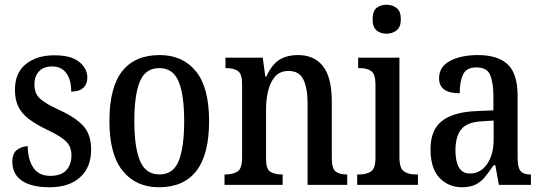

<svg xmlns="http://www.w3.org/2000/svg" viewBox="-20 -779 2290 809"><path d="M189 10Q113 10 72.5 -17.5Q32 -45 32 -97Q32 -134 53 -148.5Q74 -163 97 -163Q97 -108 120 -73Q143 -38 192 -38Q237 -38 259 -61.5Q281 -85 281 -125Q281 -160 259.5 -182Q238 -204 181 -231Q133 -254 102.5 -277Q72 -300 57.5 -329Q43 -358 43 -401Q43 -472 89 -509Q135 -546 209 -546Q280 -546 314 -518Q348 -490 348 -452Q348 -425 331 -409Q314 -393 280 -393Q280 -444 259 -471.5Q238 -499 200 -499Q163 -499 144 -478Q125 -457 125 -423Q125 -385 148.5 -363.5Q172 -342 231 -315Q297 -285 330.5 -249Q364 -213 364 -148Q364 -74 317.5 -32Q271 10 189 10Z M650 10Q553 10 497 -59Q441 -128 441 -269Q441 -410 494.5 -478.5Q548 -547 653 -547Q750 -547 805.5 -478.5Q861 -410 861 -269Q861 -128 807.5 -59Q754 10 650 10ZM652 -44Q710 -44 733 -101Q756 -158 756 -269Q756 -380 732.5 -436Q709 -492 651 -492Q593 -492 569.5 -436Q546 -380 546 -269Q546 -158 570 -101Q594 -44 652 -44Z M926 0V-44H932Q961 -44 980.5 -56Q1000 -68 1000 -115V-425Q1000 -469 981.5 -480.5Q963 -492 935 -492H930V-536H1087L1098 -456H1102Q1125 -507 1157 -527Q1189 -547 1236 -547Q1304 -547 1341 -500Q1378 -453 1378 -351V-115Q1378 -68 1394.5 -56Q1411 -44 1439 -44H1443V0H1276V-343Q1276 -407 1258.5 -443.5Q1241 -480 1196 -480Q1160 -480 1139.5 -457Q1119 -434 1110 -397Q1101 -360 1101 -318V-110Q1101 -66 1119.5 -55Q1138 -44 1166 -44H1171V0Z M1609 -637Q1583 -637 1566.5 -651Q1550 -665 1550 -698Q1550 -732 1566.5 -745.5Q1583 -759 1609 -759Q1633 -759 1651 -745.5Q1669 -732 1669 -698Q1669 -665 1651 -651Q1633 -637 1609 -637ZM1485 0V-44H1495Q1524 -44 1543 -56.5Q1562 -69 1562 -113V-424Q1562 -467 1544 -479.5Q1526 -492 1498 -492H1489V-536H1663V-116Q1663 -70 1682 -57Q1701 -44 1730 -44H1741V0Z M1926 10Q1871 10 1832.5 -29Q1794 -68 1794 -151Q1794 -231 1842 -269Q1890 -307 1988 -311L2059 -314V-373Q2059 -428 2046 -461.5Q2033 -495 1988 -495Q1945 -495 1931 -465Q1917 -435 1917 -386Q1830 -386 1830 -449Q1830 -498 1876.5 -522.5Q1923 -547 1994 -547Q2077 -547 2119 -508Q2161 -469 2161 -374V-115Q2161 -74 2173 -59Q2185 -44 2214 -44H2217V0H2082L2067 -83H2060Q2041 -55 2024 -34Q2007 -13 1984 -1.5Q1961 10 1926 10ZM1960 -48Q2005 -48 2032.5 -88Q2060 -128 2060 -191V-271L2012 -268Q1948 -265 1923.5 -234Q1899 -203 1899 -145Q1899 -100 1913.5 -74Q1928 -48 1960 -48Z"/></svg>

Font: Noto Serif Tamil Condensed Medium
Style: Regular
Weight: 500
Width: 3
Designer: Indian Type Foundry, Tom Grace, and the Monotype Design Team
Foundry: Monotype Imaging Inc.
Version: Version 2.004; ttfautohint (v1.8.4.7-5d5b)